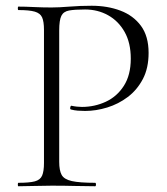

<svg xmlns="http://www.w3.org/2000/svg" viewBox="-20 -648 580 668"><path d="M186 -85Q186 -55 194.5 -39.5Q203 -24 230 -18Q257 -12 311 -12Q314 -12 314 -6Q314 0 311 0Q279 0 241.5 -1Q204 -2 160 -2Q128 -2 98 -1Q68 0 44 0Q42 0 42 -6Q42 -12 44 -12Q82 -12 101 -17Q120 -22 126.5 -37Q133 -52 133 -81V-544Q133 -573 126.5 -587.5Q120 -602 101 -607.5Q82 -613 44 -613Q42 -613 42 -619Q42 -625 44 -625Q68 -625 97.5 -623.5Q127 -622 159 -622Q185 -622 222 -625Q259 -628 299 -628Q354 -628 399 -611Q444 -594 470.5 -558Q497 -522 497 -464Q497 -411 477 -373Q457 -335 424.5 -310.5Q392 -286 353 -274Q314 -262 276 -262Q263 -262 250.5 -263Q238 -264 227 -267Q223 -268 224.5 -274.5Q226 -281 229 -280Q238 -278 247.5 -277Q257 -276 265 -276Q309 -276 348 -294Q387 -312 411 -349.5Q435 -387 435 -444Q435 -499 413.5 -537Q392 -575 356 -595Q320 -615 276 -615Q240 -615 220.5 -611.5Q201 -608 193.5 -593Q186 -578 186 -542Z"/></svg>

Font: Cormorant Garamond Light Light
Style: Regular
Weight: 300
Version: Version 4.001